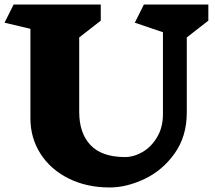

<svg xmlns="http://www.w3.org/2000/svg" viewBox="-30 -806 948 846"><path d="M793 -641V-310Q793 -205 739.5 -130Q686 -55 607 -17.5Q528 20 453 20Q352 20 272.5 -19.5Q193 -59 148.5 -128.5Q104 -198 104 -285V-679L-10 -706L30 -786H414V-715L319 -641V-313Q319 -219 369 -166.5Q419 -114 521 -114Q560 -114 598.5 -136.5Q637 -159 662.5 -202Q688 -245 688 -303V-664L564 -706L604 -786H888V-715Z"/></svg>

Font: Inknut Antiqua Black
Style: Regular
Weight: 900
Designer: Claus Eggers Sørensen
Foundry: Claus Eggers Sørensen
Version: Version 1.003; ttfautohint (v1.8.2) -l 8 -r 50 -G 200 -x 14 